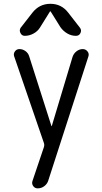

<svg xmlns="http://www.w3.org/2000/svg" viewBox="-20 -780 540 1019"><path d="M212.9 -21.5 54.7 -482.4Q50.8 -496.1 59.6 -507.8Q68.4 -519.5 83 -519.5Q100.6 -519.5 115.2 -508.8Q129.9 -498 134.8 -481.4L252.9 -111.3Q252.9 -110.4 253.9 -110.4Q254.9 -110.4 254.9 -111.3L365.2 -478.5Q371.1 -496.1 386.2 -507.8Q401.4 -519.5 418.9 -519.5Q434.6 -519.5 444.3 -507.3Q454.1 -495.1 449.2 -480.5L235.4 180.7Q229.5 197.3 214.4 208.5Q199.2 219.7 179.7 219.7Q165 219.7 156.2 207.5Q147.5 195.3 152.3 180.7L212.9 1Q216.8 -10.7 212.9 -21.5ZM342.8 -711.9 404.3 -632.8Q414.1 -620.1 407.2 -605Q400.4 -589.8 382.8 -589.8Q358.4 -589.8 336.9 -602.5Q315.4 -615.2 300.8 -635.7L249 -718.8Q249 -719.7 247.1 -719.7Q245.1 -719.7 245.1 -718.8L193.4 -635.7Q180.7 -614.3 158.2 -602.1Q135.7 -589.8 111.3 -589.8Q95.7 -589.8 88.4 -605Q81.1 -620.1 89.8 -632.8L151.4 -711.9Q188.5 -759.8 247.6 -759.8Q306.6 -759.8 342.8 -711.9Z"/></svg>

Font: Rounded-X Mgen+ 1mn regular
Style: Regular
Weight: 400
Designer: [Source Han Sans]
Ryoko NISHIZUKA  (kana & ideographs); Paul D. Hunt (Latin, Greek & Cyrillic); Wenlong ZHANG  (bopomofo
Version: Version 1.059.20150602